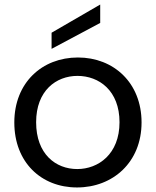

<svg xmlns="http://www.w3.org/2000/svg" viewBox="-20 -815 686 845"><path d="M319 10C477 10 603 -101 603 -276C603 -451 480 -562 323 -562C165 -562 43 -451 43 -276C43 -101 161 10 319 10ZM139 -277C139 -416 227 -481 321 -481C416 -481 506 -416 506 -277C506 -137 413 -71 320 -71C225 -71 139 -137 139 -277ZM207 -600 421 -714V-795L207 -671Z"/></svg>

Font: Malmofest
Style: Regular
Weight: 400
Designer: Jonny Pinhorn (Poppins), Kolossal
Version: Version 1.004;Glyphs 3.1.2 (3151)